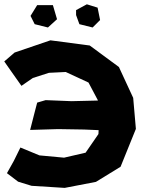

<svg xmlns="http://www.w3.org/2000/svg" viewBox="-25 -868 670 906"><path d="M334 -796.9 349.6 -753.9 412.1 -738.3 447.3 -773.4 435.5 -832 384.8 -847.7 334 -820.3ZM119.1 -793 138.7 -753.9 201.2 -738.3 244.1 -777.3 224.6 -843.8H150.4ZM-4.9 -578.1 29.3 -529.3 76.2 -462.9 129.9 -500 206.1 -524.4 285.2 -528.3 392.6 -478.5 437.5 -393.6 312.5 -390.6 190.4 -395.5 150.4 -383.8 136.7 -331.1 117.2 -254.9 249 -258.8 372.1 -256.8 440.4 -253.9 439.5 -235.4 378.9 -147.5 277.3 -124 161.1 -134.8 71.3 -171.9 40 -108.4 7.8 -50.8 60.5 -10.7 124 8.8 280.3 18.6 427.7 -9.8 543.9 -81.1 616.2 -259.8 603.5 -406.2 536.1 -551.8 398.4 -653.3 212.9 -677.7 43.9 -620.1Z"/></svg>

Font: MaokenAssortedSans-TC
Style: Regular
Weight: 500
Version: Version 0.83